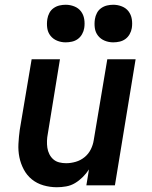

<svg xmlns="http://www.w3.org/2000/svg" viewBox="-20 -779 640 807"><path d="M219 8Q190 8 162.5 0Q135 -8 114 -25Q93 -42 80 -66.5Q67 -91 61.5 -118Q56 -145 57.5 -174.5Q59 -204 63 -233L113 -530H232L181 -217Q178 -202 177.5 -187Q177 -172 179 -158Q181 -144 187.5 -131Q194 -118 204.5 -109Q215 -100 229 -96.5Q243 -93 258 -93Q278 -93 298.5 -99Q319 -105 335.5 -118.5Q352 -132 361.5 -151Q371 -170 374 -190L431 -530H550L463 0H343L354 -67Q343 -50 328 -35Q313 -20 295.5 -9.5Q278 1 258 4.5Q238 8 219 8ZM456 -601Q437 -601 420 -608Q403 -615 392 -629Q381 -643 378.5 -661.5Q376 -680 379 -699Q381 -712 387.5 -724.5Q394 -737 405.5 -745Q417 -753 430 -756Q443 -759 456 -759Q475 -759 492.5 -752Q510 -745 520.5 -731Q531 -717 534 -698.5Q537 -680 534 -661Q532 -648 525 -635.5Q518 -623 507 -615Q496 -607 482.5 -604Q469 -601 456 -601ZM256 -601Q237 -601 220 -608Q203 -615 192 -629Q181 -643 178.5 -661.5Q176 -680 179 -699Q181 -712 187.5 -724.5Q194 -737 205.5 -745Q217 -753 230 -756Q243 -759 256 -759Q275 -759 292.5 -752Q310 -745 320.5 -731Q331 -717 334 -698.5Q337 -680 334 -661Q332 -648 325 -635.5Q318 -623 307 -615Q296 -607 282.5 -604Q269 -601 256 -601Z"/></svg>

Font: Iosevka Curly Extended Oblique
Style: Bold
Weight: 700
Width: 7
Italic angle: -9°
Monospace: yes
Designer: Belleve Invis
Foundry: Belleve Invis
Version: Version 11.1.0; ttfautohint (v1.8.3)